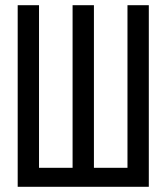

<svg xmlns="http://www.w3.org/2000/svg" viewBox="-20 -718 640 738"><path d="M48 0H552V-698H470V-73H341V-698H259V-73H130V-698H48Z"/></svg>

Font: IBM Plex Mono
Style: Regular
Weight: 400
Monospace: yes
Designer: Mike Abbink, Paul van der Laan, Pieter van Rosmalen
Foundry: Bold Monday
Version: Version 2.004